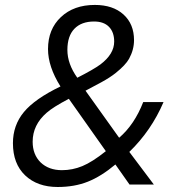

<svg xmlns="http://www.w3.org/2000/svg" viewBox="-20 -745 710 775"><path d="M212.9 9.8Q130.9 9.8 81.5 -37.1Q32.2 -84 32.2 -167Q32.2 -239.3 76.4 -292.7Q120.6 -346.2 224.1 -396Q173.8 -476.1 173.8 -546.9Q173.8 -627 225.8 -676Q277.8 -725.1 362.8 -725.1Q436 -725.1 478.5 -686.5Q521 -647.9 521 -583Q521 -544.4 501 -507.8Q487.3 -482.9 446.8 -450.2Q423.3 -431.6 388.4 -412.6Q353.5 -393.6 325.2 -378.9L460.9 -189Q522.5 -241.7 558.1 -333H640.1Q590.8 -217.8 502 -131.8L601.1 0H502.9L445.8 -81.1Q388.7 -33.2 334.7 -11.7Q280.8 9.8 212.9 9.8ZM359.9 -658.2Q308.6 -658.2 280.3 -628.9Q252 -599.6 252 -543.5Q252 -487.3 292 -431.2Q357.4 -464.4 385.3 -484.9Q440.9 -526.9 440.9 -577.1Q440.9 -615.2 419.9 -636.7Q398.9 -658.2 359.9 -658.2ZM111.8 -172.9Q111.8 -121.1 144 -89.4Q176.8 -58.1 230 -58.1Q272.5 -58.1 312.3 -74.5Q352.1 -90.8 407.2 -134.8L257.8 -346.2Q192.9 -312 168 -289.6Q111.8 -240.7 111.8 -172.9Z"/></svg>

Font: Open Sans Hebrew
Style: Italic
Weight: 400
Italic angle: -12°
Foundry: Ascender Corporation, Yanek Iontef
Version: Version 2.001;PS 002.001;hotconv 1.0.70;makeotf.lib2.5.58329